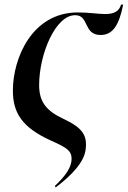

<svg xmlns="http://www.w3.org/2000/svg" viewBox="-20 -599 555 834"><path d="M36 -206C36 -110 74 -46 202 12C270 42 291 56 291 91C291 126 267 163 218 209L222 215C291 163 346 105 352 50C360 -11 338 -44 257 -82C184 -116 150 -154 150 -229C150 -364 221 -533 306 -533C368 -534 341 -447 417 -447C469 -447 497 -488 515 -579H506C497 -551 478 -538 436 -538C408 -538 367 -545 318 -545C119 -545 36 -346 36 -206Z"/></svg>

Font: Noto Serif Display SemiCondensed SemiBold
Style: Italic
Weight: 600
Width: 4
Italic angle: -12°
Designer: Monotype Design Team
Foundry: Monotype Imaging Inc.
Version: Version 2.009